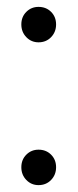

<svg xmlns="http://www.w3.org/2000/svg" viewBox="-20 -533 228 558"><path d="M92 5Q71 5 56.5 -10Q42 -25 42 -47Q42 -69 56.5 -83.5Q71 -98 92 -98Q114 -98 128.5 -83.5Q143 -69 143 -47Q143 -25 128.5 -10Q114 5 92 5ZM92 -410Q71 -410 56.5 -425Q42 -440 42 -462Q42 -484 56.5 -498.5Q71 -513 92 -513Q114 -513 128.5 -498.5Q143 -484 143 -462Q143 -440 128.5 -425Q114 -410 92 -410Z"/></svg>

Font: DM Sans 18pt Light
Style: Regular
Weight: 300
Designer: Colophon Foundry, Jonny Pinhorn
Foundry: Colophon Foundry
Version: Version 4.004;gftools[0.9.30]